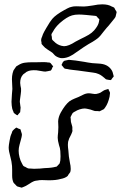

<svg xmlns="http://www.w3.org/2000/svg" viewBox="-20 -823 558 885"><path d="M296 -547H300Q302 -547 329 -544L368 -538Q375 -537 384.5 -535Q394 -533 405 -532Q413 -531 434.5 -530Q456 -529 470 -522Q482 -516 490.5 -505.5Q499 -495 501 -483Q504 -474 504 -470Q503 -468 497 -462Q494 -455 490 -454H488L480 -455L470 -457Q467 -458 465 -460.5Q463 -463 461 -464Q459 -466 450.5 -472.5Q442 -479 434 -482Q423 -487 408.5 -488.5Q394 -490 390 -491L339 -498Q333 -499 317 -500.5Q301 -502 289 -505Q284 -505 278 -507Q275 -509 273 -512Q271 -515 269 -517Q264 -522 264 -523Q263 -524 264.5 -525.5Q266 -527 266 -528Q267 -532 269.5 -536Q272 -540 277 -543ZM64 -296Q64 -295 63 -293.5Q62 -292 61 -292Q60 -291 56 -293.5Q52 -296 51 -297L44 -302Q44 -303 41 -310Q35 -322 34 -337Q33 -343 33 -354Q33 -365 35 -389Q37 -405 37 -413Q37 -428 36 -436L35 -458Q35 -472 38 -485Q39 -488 40 -491.5Q41 -495 42 -498Q42 -498 48 -507Q49 -508 55 -517L65 -523Q79 -532 94.5 -534Q110 -536 125 -536Q140 -536 146 -536Q154 -536 169.5 -536.5Q185 -537 196 -536Q198 -535 203 -535Q208 -535 210 -534Q213 -533 216 -528.5Q219 -524 221 -522Q222 -520 223.5 -519.5Q225 -519 225 -518Q225 -516 222 -513Q221 -511 219 -505.5Q217 -500 214 -498Q213 -497 208 -496.5Q203 -496 201 -495Q193 -493 189 -493Q182 -493 170 -495.5Q158 -498 148 -499Q119 -501 105 -493Q102 -492 99.5 -489.5Q97 -487 95 -486Q87 -481 86 -479Q73 -465 73 -441Q73 -435 74.5 -427.5Q76 -420 77 -415Q78 -404 75.5 -388.5Q73 -373 72 -363Q72 -360 71.5 -356.5Q71 -353 72 -349Q72 -344 73.5 -337Q75 -330 75 -327Q75 -324 73 -306ZM465 -328 459 -320 449 -315 439 -310Q433 -310 430 -311H421Q416 -311 408.5 -314Q401 -317 397 -318Q377 -323 371 -323Q360 -323 347.5 -319Q335 -315 326 -309Q324 -308 321 -306.5Q318 -305 315 -302Q314 -301 311 -295Q310 -292 308 -289Q306 -286 305 -283L306 -275Q306 -266 307 -261Q308 -256 310 -250.5Q312 -245 313 -240Q314 -235 313.5 -230.5Q313 -226 314 -221Q314 -217 311.5 -211.5Q309 -206 308 -203Q306 -198 302 -191Q298 -184 297 -179Q293 -171 293 -158V-153Q293 -145 295 -131Q296 -104 303 -69Q304 -65 305 -59Q306 -53 306 -44Q306 -38 304 -30Q302 -26 299.5 -23.5Q297 -21 296 -19Q293 -13 292 -12Q281 -2 259 2Q239 8 205 8L174 7Q160 7 153 9Q150 9 145 10Q140 11 137 12Q127 16 114 25Q97 36 90 38L80 42Q78 42 69 39Q67 38 63.5 37.5Q60 37 59 36Q57 35 54.5 32Q52 29 51 28Q49 26 47 24Q45 22 43 20Q36 7 36 -13V-41Q36 -60 34 -69Q33 -79 31 -86.5Q29 -94 28 -99Q20 -127 20 -143Q20 -152 24 -174Q27 -195 34 -209Q36 -218 39 -221Q39 -221 45 -227Q47 -228 50.5 -231.5Q54 -235 55 -235Q58 -234 60 -233Q62 -232 63 -231Q73 -228 75 -226Q76 -224 76 -221L80 -208Q81 -206 81 -201Q81 -195 75 -174Q74 -170 70 -155.5Q66 -141 66 -128Q66 -114 70 -98Q74 -82 81 -70Q86 -60 88 -58Q91 -56 93 -55Q95 -54 96 -54Q98 -53 102 -50.5Q106 -48 109 -47Q113 -46 122 -46L137 -45Q152 -45 164 -46Q176 -47 184 -48Q189 -48 203 -49Q217 -50 227 -52Q229 -53 233.5 -53.5Q238 -54 241 -55Q241 -55 247 -61L255 -70Q256 -72 256.5 -76.5Q257 -81 258 -83Q259 -89 259 -102Q259 -118 258 -127Q257 -141 252 -154Q246 -176 246 -188Q246 -197 248 -213L249 -237L248 -264Q249 -284 260 -304Q280 -340 300 -356Q310 -363 323.5 -368.5Q337 -374 342 -376Q347 -378 361.5 -385.5Q376 -393 389 -393Q396 -393 406.5 -391Q417 -389 424 -390Q438 -393 443 -396Q448 -399 454.5 -403.5Q461 -408 466 -409L476 -412L479 -413Q481 -412 481 -408Q482 -406 484 -403Q486 -400 487 -396V-393Q487 -389 485 -377Q478 -346 465 -328ZM431 -647Q421 -639 407 -630.5Q393 -622 387 -619Q370 -609 333 -583Q316 -570 301 -563Q286 -556 270 -555H263Q258 -555 250 -558Q242 -561 238 -564Q234 -566 228.5 -572.5Q223 -579 220 -581Q213 -586 199.5 -594.5Q186 -603 179 -612L172 -620Q171 -622 171.5 -624Q172 -626 171 -628Q171 -630 170 -634.5Q169 -639 170 -641Q170 -646 174 -654Q177 -665 184 -677.5Q191 -690 194 -695Q212 -726 221 -736Q237 -755 277 -777Q279 -778 290 -784Q301 -790 312 -792Q319 -794 332 -794L367 -793Q377 -793 409 -798Q432 -803 451 -803Q479 -803 495 -793Q504 -790 507 -787L512 -777Q513 -776 515 -773Q517 -770 517 -768Q518 -767 517 -764Q516 -761 516 -760Q515 -758 514.5 -753.5Q514 -749 513 -747Q513 -745 507 -737Q506 -735 481 -705Q474 -698 458 -678Q442 -656 431 -647ZM378 -754Q356 -756 344 -756Q325 -756 312 -752Q288 -745 256 -717Q235 -698 224 -677Q223 -675 220.5 -671.5Q218 -668 217 -664Q217 -659 219 -653Q219 -645 220 -642Q221 -639 224.5 -636Q228 -633 229 -632Q243 -617 263 -612L275 -610Q296 -610 328 -631L351 -643Q376 -655 389.5 -663Q403 -671 414 -683Q433 -705 436 -722L438 -734Q438 -734 431 -741Q430 -742 428 -744.5Q426 -747 424 -749Q422 -750 418 -750L398 -752Q392 -752 378 -754Z"/></svg>

Font: Rubik-Burned
Style: Regular
Weight: 400
Designer: NaN (generative design), Hubert & Fischer (Rubik source font outlines)
Foundry: NaN, Hubert & Fischer
Version: Version 1.000